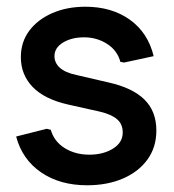

<svg xmlns="http://www.w3.org/2000/svg" viewBox="-20 -537 518 571"><path d="M239 14Q158 14 102 -24.5Q46 -63 28 -131L119 -154L131 -151Q141 -116 172.5 -96.5Q204 -77 246 -77Q287 -77 316 -95Q345 -113 345 -143Q345 -168 328 -182.5Q311 -197 277 -205L183 -226Q112 -242 77 -278.5Q42 -315 42 -367Q42 -412 67 -445.5Q92 -479 135.5 -498Q179 -517 234 -517Q312 -517 366 -478.5Q420 -440 437 -370L349 -351L338 -353Q329 -387 298.5 -406.5Q268 -426 230 -426Q193 -426 167.5 -410.5Q142 -395 142 -370Q142 -350 158 -335.5Q174 -321 207 -314L302 -292Q374 -276 409.5 -241Q445 -206 445 -149Q445 -99 418.5 -62.5Q392 -26 345.5 -6Q299 14 239 14Z"/></svg>

Font: Fustat SemiBold
Style: Regular
Weight: 600
Designer: Mohamed Gaber, Khaled Hosny, Laura Garcia Mut
Foundry: Kief Type Foundry, Alif Type Foundry, Hard Type Foundry
Version: Version 1.007